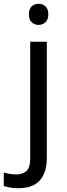

<svg xmlns="http://www.w3.org/2000/svg" viewBox="-75 -757 353 1017"><path d="M22 240Q-3 240 -22 236.5Q-41 233 -55 228V157Q-40 161 -24 164Q-8 167 11 167Q43 167 64 149.5Q85 132 85 83V-536H173V80Q173 130 157 166Q141 202 108 221Q75 240 22 240ZM78 -681Q78 -710 93 -723.5Q108 -737 130 -737Q150 -737 165.5 -723.5Q181 -710 181 -681Q181 -653 165.5 -639Q150 -625 130 -625Q108 -625 93 -639Q78 -653 78 -681Z"/></svg>

Font: Noto Sans Khmer UI
Style: Regular
Weight: 400
Designer: Danh Hong and the Monotype Design Team
Foundry: Monotype Imaging Inc.
Version: Version 2.002